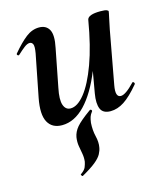

<svg xmlns="http://www.w3.org/2000/svg" viewBox="-98 -470 672 780"><g transform="rotate(-15 238.0 -80.5)"><path d="M154 234Q153 235 149.5 230.5Q146 226 149 225Q166 213 170.5 201.5Q175 190 177 180Q179 163 176 146.5Q173 130 170 112.5Q167 95 170 75Q174 53 190 34Q206 15 249 -16Q254 -20 257.5 -16Q261 -12 257 -8Q250 1 247 10Q244 19 242 34Q240 65 246.5 91.5Q253 118 249 139Q247 152 239.5 166Q232 180 212.5 196Q193 212 154 234ZM127 13Q85 13 67.5 -19.5Q50 -52 63 -119L98 -297Q103 -326 98.5 -335Q94 -344 85 -344Q75 -344 62 -334Q49 -324 33 -309Q29 -305 25 -309Q21 -313 25 -317Q57 -355 83 -375Q109 -395 138 -395Q168 -395 180.5 -372Q193 -349 182 -297L151 -138Q141 -90 149 -67Q157 -44 178 -44Q207 -44 237.5 -82Q268 -120 295 -193.5Q322 -267 340 -374L358 -373Q339 -255 304 -168Q269 -81 224 -34Q179 13 127 13ZM332 9Q300 9 290.5 -13.5Q281 -36 288 -77L340 -374Q345 -394 396 -394Q416 -394 422.5 -391Q429 -388 429 -386Q429 -382 424 -360Q419 -338 414 -312L373 -89Q364 -40 388 -40Q398 -40 412.5 -50Q427 -60 446 -80Q449 -84 453 -79.5Q457 -75 454 -71Q418 -28 389.5 -9.5Q361 9 332 9Z"/></g></svg>

Font: Cormorant
Style: Bold Italic
Weight: 700
Italic angle: -10°
Designer: Christian Thalmann (Catharsis Fonts)
Foundry: Catharsis Fonts
Version: Version 4.000